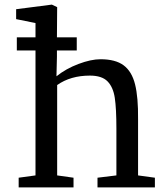

<svg xmlns="http://www.w3.org/2000/svg" viewBox="-20 -813 726 833"><path d="M134 -52V-594H53V-651H134V-713L50 -730V-773L205 -793L228 -782L227 -651H313V-594H227V-566L225 -482Q266 -515 320.5 -535.5Q375 -556 416 -556Q481 -556 516.5 -529.5Q552 -503 566 -447Q580 -391 579 -296V-52L652 -42V0H403V-42L485 -52V-255Q485 -342 478 -388.5Q471 -435 446.5 -460Q422 -485 370 -485Q286 -485 228 -444V-52L299 -42V0H61V-42Z"/></svg>

Font: Martel DemiBold
Style: Regular
Weight: 600
Designer: Dan Reynolds
Foundry: Dan Reynolds
Version: Version 1.001; ttfautohint (v1.1) -l 5 -r 5 -G 72 -x 0 -D la